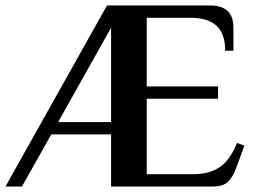

<svg xmlns="http://www.w3.org/2000/svg" viewBox="-42 -680 930 700"><path d="M348 -660H724Q809 -660 809 -580V-495H779Q779 -557 747.5 -586Q716 -615 654 -615H493V-365H753V-320H493V-45H664Q721 -45 759 -70.5Q797 -96 822 -159L849 -149L820 -70Q807 -34 789 -17Q771 0 733 0H363V-190H145L38 0H-22ZM170 -235H363V-579Z"/></svg>

Font: Philosopher
Style: Bold
Weight: 700
Designer: Jovanny Lemonad
Foundry: Jovanny Lemonad
Version: Version 2.000